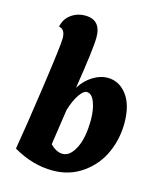

<svg xmlns="http://www.w3.org/2000/svg" viewBox="-113 -822 756 913"><g transform="rotate(15 265.0 -366.0)"><path d="M223 -286Q219 -260 197 -110Q227 -79 258 -79Q295 -79 321 -130.5Q347 -182 347 -271Q347 -320 333 -356.5Q319 -393 294 -393Q278 -393 258 -364Q238 -335 223 -286ZM38 -46Q57 -155 87 -365Q117 -575 117 -609Q117 -654 86 -659Q93 -697 123 -719.5Q153 -742 193 -742Q271 -742 271 -655Q271 -600 239 -399Q264 -439 300.5 -461.5Q337 -484 372 -484Q430 -484 467.5 -434.5Q505 -385 505 -296Q505 -218 474 -149Q443 -80 379.5 -35Q316 10 233 10Q133 10 38 -46Z"/></g></svg>

Font: Overlock Black
Style: Italic
Weight: 900
Designer: Dario Muhafara
Foundry: Dario Manuel Muhafara
Version: Version 1.002